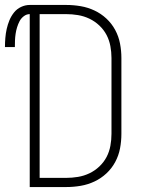

<svg xmlns="http://www.w3.org/2000/svg" viewBox="-51 -755 571 775"><path d="M69 0V-698Q56 -698 45 -689.5Q34 -681 28 -669.5Q22 -658 18 -645Q14 -632 12 -618.5Q10 -605 9.5 -591.5Q9 -578 9 -565H-31Q-31 -583 -29.5 -601.5Q-28 -620 -24 -638Q-20 -656 -13 -673Q-6 -690 5.5 -704.5Q17 -719 34 -727Q51 -735 69 -735H216Q246 -735 275 -730Q304 -725 330.5 -712.5Q357 -700 378.5 -680Q400 -660 414 -634Q428 -608 433.5 -579Q439 -550 439 -521V-215Q439 -185 433.5 -156Q428 -127 414 -101Q400 -75 378.5 -55Q357 -35 330.5 -22.5Q304 -10 275 -5Q246 0 216 0ZM109 -37H216Q240 -37 264 -41Q288 -45 310 -55.5Q332 -66 350 -83Q368 -100 379 -121Q390 -142 394.5 -166Q399 -190 399 -215V-521Q399 -545 394.5 -569Q390 -593 379 -614Q368 -635 350 -652Q332 -669 310 -679.5Q288 -690 264 -694Q240 -698 216 -698H109Z"/></svg>

Font: Iosevka Curly Extralight
Style: Regular
Weight: 200
Monospace: yes
Designer: Belleve Invis
Foundry: Belleve Invis
Version: Version 22.1.2; ttfautohint (v1.8.4)